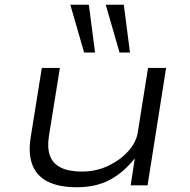

<svg xmlns="http://www.w3.org/2000/svg" viewBox="-20 -780 798 808"><path d="M303 8Q231 8 183.5 -14.5Q136 -37 117 -84.5Q98 -132 109 -201L156 -494H232L186 -208Q178 -159 190 -125.5Q202 -92 235.5 -75Q269 -58 325 -58Q384 -58 435 -82Q486 -106 520 -144Q554 -182 560 -224L603 -494H679L601 0H530L547 -112H546Q499 -53 441 -22.5Q383 8 303 8ZM483 -559 425 -760H501L527 -559ZM334 -559 276 -760H354L380 -559Z"/></svg>

Font: Nunito Sans 7pt Expanded Light
Style: Italic
Weight: 300
Width: 7
Italic angle: -9°
Designer: Vernon Adams
Foundry: Vernon Adams
Version: Version 3.101;gftools[0.9.27]